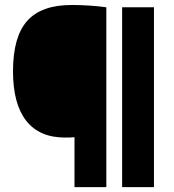

<svg xmlns="http://www.w3.org/2000/svg" viewBox="-20 -770 714 790"><path d="M286.5 0V-205.5Q276.5 -204.5 267.2 -204.2Q258 -204 247.5 -204Q142 -204 87.8 -273.2Q33.5 -342.5 33.5 -476.5Q33.5 -618.5 91.8 -684Q150 -749.5 275 -749.5Q311.5 -749.5 348.5 -747Q385.5 -744.5 417.5 -740V0ZM482.5 0V-740H613.5V0Z"/></svg>

Font: Encode Sans Condensed Thin ExtraBold
Style: Regular
Weight: 800
Version: Version 3.002